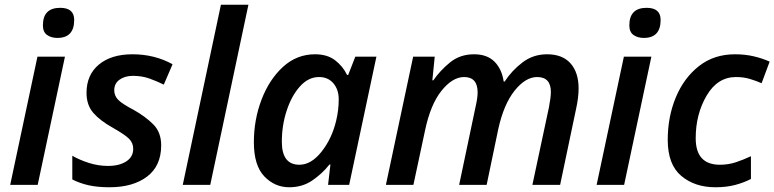

<svg xmlns="http://www.w3.org/2000/svg" viewBox="-20 -780 3267 810"><path d="M222 -620Q293 -620 293 -696Q293 -747 234 -747Q161 -747 161 -673Q161 -645 178.5 -632.5Q196 -620 222 -620ZM23 0H139L254 -541H138Z M442 10Q541 10 600.5 -35Q660 -80 660 -167Q660 -222 626.5 -255.5Q593 -289 543 -317Q495 -342 478.5 -359Q462 -376 462 -399Q462 -428 484.5 -444Q507 -460 541 -460Q579 -460 611 -448.5Q643 -437 671 -423L708 -509Q632 -551 539 -551Q449 -551 397 -507.5Q345 -464 345 -388Q345 -337 373.5 -304Q402 -271 456 -241Q507 -212 524.5 -194.5Q542 -177 542 -152Q542 -118 512.5 -99Q483 -80 436 -80Q395 -80 355.5 -92.5Q316 -105 285 -123V-23Q316 -7 353.5 1.5Q391 10 442 10Z M751 0 912 -760H1028L867 0Z M1200 10Q1255 10 1296.5 -18Q1338 -46 1370 -86H1374L1364 0H1453L1568 -541H1479L1449 -464H1444Q1427 -500 1394 -525.5Q1361 -551 1309 -551Q1232 -551 1174 -498Q1116 -445 1083.5 -360Q1051 -275 1051 -180Q1051 -82 1095 -36Q1139 10 1200 10ZM1243 -85Q1169 -85 1169 -182Q1169 -251 1189.5 -313.5Q1210 -376 1245.5 -415.5Q1281 -455 1326 -455Q1364 -455 1386.5 -428.5Q1409 -402 1409 -361Q1409 -315 1398 -270Q1380 -195 1336.5 -140Q1293 -85 1243 -85Z M1608 0H1724L1773 -229Q1796 -339 1842.5 -397Q1889 -455 1938 -455Q1995 -455 1995 -390Q1995 -367 1986 -328L1917 0H2033L2082 -235Q2105 -340 2151 -397.5Q2197 -455 2246 -455Q2304 -455 2304 -392Q2304 -370 2296 -328L2226 0H2343L2410 -319Q2421 -368 2421 -407Q2421 -474 2387 -512.5Q2353 -551 2288 -551Q2229 -551 2184 -516.5Q2139 -482 2109 -436H2105Q2097 -489 2066 -520Q2035 -551 1980 -551Q1921 -551 1879 -517Q1837 -483 1808 -441H1804L1814 -541H1723Z M2696 -620Q2767 -620 2767 -696Q2767 -747 2708 -747Q2635 -747 2635 -673Q2635 -645 2652.5 -632.5Q2670 -620 2696 -620ZM2497 0H2613L2728 -541H2612Z M2998 10Q3044 10 3080.5 0.5Q3117 -9 3148 -25V-121Q3116 -106 3084.5 -95.5Q3053 -85 3017 -85Q2915 -85 2915 -197Q2915 -298 2961 -376.5Q3007 -455 3085 -455Q3117 -455 3143.5 -447Q3170 -439 3193 -429L3227 -520Q3196 -534 3159.5 -542.5Q3123 -551 3081 -551Q2992 -551 2928.5 -501Q2865 -451 2831 -369Q2797 -287 2797 -190Q2797 -86 2854 -38Q2911 10 2998 10Z"/></svg>

Font: Noto Sans UI Medium
Style: Italic
Weight: 500
Italic angle: -12°
Designer: Monotype Design Team
Foundry: Monotype Imaging Inc.
Version: Version 1.901